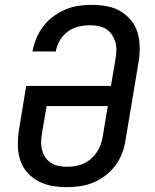

<svg xmlns="http://www.w3.org/2000/svg" viewBox="-20 -763 640 791"><path d="M255 8Q223 8 193 2.5Q163 -3 137 -17Q111 -31 91.5 -53.5Q72 -76 63 -104.5Q54 -133 53.5 -164.5Q53 -196 58 -227L88 -409H437L456 -521Q459 -539 459.5 -557Q460 -575 455 -591Q450 -607 440.5 -621Q431 -635 417 -643.5Q403 -652 386 -655.5Q369 -659 351 -659Q328 -659 304 -653.5Q280 -648 260 -633.5Q240 -619 227 -597Q214 -575 210 -552V-551H114V-552Q119 -579 130 -605.5Q141 -632 158.5 -655Q176 -678 200 -695.5Q224 -713 250 -724Q276 -735 303.5 -739Q331 -743 358 -743Q389 -743 419.5 -737.5Q450 -732 475 -717.5Q500 -703 519 -680.5Q538 -658 546.5 -629.5Q555 -601 555.5 -570Q556 -539 551 -508L497 -185Q493 -158 483 -131.5Q473 -105 455.5 -81.5Q438 -58 414.5 -40Q391 -22 364.5 -11Q338 0 310 4Q282 8 255 8ZM255 -76Q272 -76 289 -78.5Q306 -81 323 -88.5Q340 -96 353.5 -107.5Q367 -119 377.5 -134Q388 -149 394 -165.5Q400 -182 403 -199L424 -326H172L153 -214Q150 -196 149.5 -178.5Q149 -161 153.5 -144.5Q158 -128 167 -114.5Q176 -101 190 -92Q204 -83 221 -79.5Q238 -76 255 -76Z"/></svg>

Font: Iosevka Md Ex Obl
Style: Regular
Weight: 500
Width: 7
Italic angle: -9°
Monospace: yes
Designer: Belleve Invis
Foundry: Belleve Invis
Version: Version 32.5.0; ttfautohint (v1.8.4)